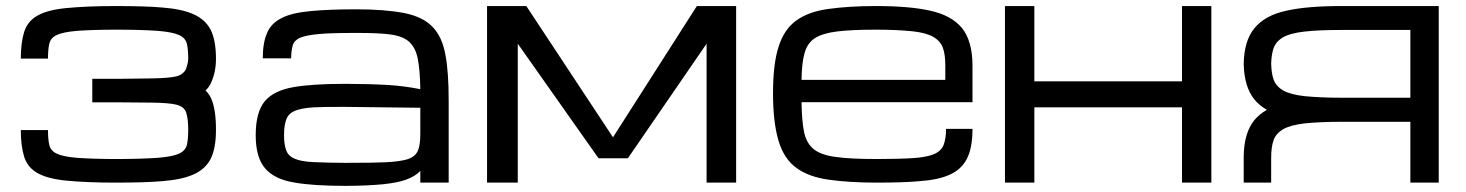

<svg xmlns="http://www.w3.org/2000/svg" viewBox="-20 -604 4847 635"><path d="M197.3 -577.1Q135.3 -570.8 103 -551.8Q71.3 -533.7 60.1 -499Q48.8 -462.4 48.8 -410.2H138.7Q138.7 -441.4 143.1 -459.5Q147.5 -479 168 -488.3Q188.5 -498 234.9 -502Q290.5 -505.9 364.3 -505.9Q442.9 -505.9 501.5 -502Q550.3 -498 571.8 -488.3Q592.8 -479 598.1 -459.5Q602.5 -440.4 602.5 -409.2Q602.5 -397.9 595.7 -377.4Q593.3 -369.6 584.5 -362.1Q575.7 -354.5 563.5 -351.6Q541 -345.7 482.9 -344.7L369.1 -343.3H368.7H285.2V-265.6H368.7H369.1L482.9 -264.6Q541 -263.7 563.5 -257.8Q588.9 -251.5 595.7 -231.9Q602.5 -210.4 602.5 -174.8Q602.5 -143.6 598.1 -124.5Q592.8 -105 571.8 -95.7Q550.3 -85.9 501.5 -82Q442.9 -78.1 364.3 -78.1Q290.5 -78.1 234.9 -82Q188.5 -85.9 168 -95.7Q147.5 -105 143.1 -124.5Q138.7 -142.6 138.7 -173.8H48.8Q48.8 -121.6 60.1 -85Q71.3 -50.3 103 -32.2Q135.3 -13.2 197.3 -6.8Q266.6 0 361.8 0Q462.9 0 517.1 -4.9Q581.1 -9.8 619.6 -26.9Q658.7 -43.9 676.8 -78.6Q694.3 -113.8 694.3 -174.8Q694.3 -243.2 678.2 -278.8Q671.4 -293.5 659.7 -304.7Q672.4 -316.4 678.2 -330.6Q694.3 -366.2 694.3 -409.2Q694.3 -470.2 676.8 -505.4Q658.7 -540 619.6 -557.1Q581.1 -574.2 517.1 -579.1Q462.9 -584 361.8 -584Q266.6 -584 197.3 -577.1Z M1122.1 10.7Q1016.6 10.7 955.6 0Q889.2 -10.3 857.9 -45.9Q825.7 -82 825.7 -156.7Q825.7 -233.4 856 -269.5Q885.7 -304.7 951.2 -315.9Q1012.2 -326.7 1122.1 -326.7Q1196.8 -326.7 1266.1 -322.8Q1318.8 -319.3 1370.1 -309.1Q1369.1 -374 1361.3 -411.6Q1353.5 -448.2 1332 -466.8Q1311 -484.9 1269.5 -490.2Q1233.9 -495.1 1159.7 -495.1Q1073.2 -495.1 1037.6 -491.7Q993.2 -487.8 973.1 -479.5Q953.1 -470.7 948.2 -454.1Q942.9 -435.1 942.9 -411.1H849.1Q849.1 -463.9 863.8 -496.1Q877.4 -527.8 912.6 -544.9Q944.8 -561.5 1007.8 -567.4Q1067.9 -573.2 1159.7 -573.2Q1253.9 -573.2 1318.8 -560.5Q1379.4 -547.9 1410.6 -515.1Q1442.4 -482.4 1453.1 -422.9Q1463.9 -367.7 1463.9 -270.5V0H1370.1V-38.6Q1353.5 -21 1324.2 -10.3Q1297.9 0 1246.6 5.4Q1190.4 10.7 1122.1 10.7ZM1122.1 -65.4Q1220.2 -65.4 1255.4 -67.4Q1305.2 -69.8 1330.1 -78.1Q1354.5 -86.9 1362.3 -106.4Q1370.1 -124 1370.1 -161.1V-247.6L1122.1 -250.5Q1056.2 -251 1016.1 -249Q975.6 -246.1 954.6 -237.3Q933.1 -227.5 926.8 -209Q919.4 -189.5 919.4 -156.7Q919.4 -125 926.8 -106.4Q933.6 -87.9 954.6 -79.1Q975.6 -69.8 1016.1 -67.9Q1071.3 -65.4 1122.1 -65.4Z M1590.8 0H1692.4V-459.5L1959.5 -80.6H2056.6L2316.9 -459.5V0H2414.6V-584H2284.7L2008.3 -151.4L2007.3 -149.9L1720.7 -584H1590.8Z M3196.3 -177.7Q3196.3 -114.7 3177.7 -78.6Q3158.7 -42.5 3120.1 -25.9Q3083.5 -9.3 3022 -4.9Q2970.2 0 2879.4 0Q2789.6 0 2719.7 -9.8Q2653.3 -19.5 2613.8 -48.8Q2573.2 -78.1 2555.2 -137.2Q2536.6 -198.7 2536.6 -294.9Q2536.6 -392.6 2554.7 -448.2Q2572.3 -505.9 2612.3 -535.2Q2652.3 -564.9 2717.8 -574.2Q2787.6 -584 2877 -584Q2988.8 -584 3055.7 -568.8Q3126.5 -553.7 3161.6 -511.2Q3196.3 -467.8 3196.3 -386.7V-266.1H2630.9Q2631.8 -203.1 2639.6 -166Q2647.9 -128.4 2672.9 -109.4Q2697.8 -90.3 2747.6 -84.5Q2792 -78.1 2879.4 -78.1Q2953.6 -78.1 2999.5 -81.1Q3044.4 -84 3068.8 -94.2Q3092.3 -104 3100.6 -124Q3108.9 -146 3108.9 -177.7ZM2877 -505.9Q2797.4 -505.9 2749 -500Q2700.2 -494.1 2674.8 -477.5Q2649.4 -460.9 2640.6 -427.2Q2631.8 -397 2630.9 -339.8H3106.4V-386.7Q3106.4 -423.8 3098.6 -445.3Q3090.8 -467.8 3066.9 -481.9Q3043.5 -495.6 2998 -500.5Q2945.3 -505.9 2877 -505.9Z M3303.7 0H3400.9V-249H3710.9H3792H3889.2V0H3986.3V-356.4V-437.5V-584H3889.2V-335H3400.9V-356.4V-437.5V-584H3303.7Z M4738.3 0V-584H4415.5Q4303.2 -584 4235.4 -568.8Q4163.6 -553.7 4128.4 -510.3Q4094.7 -469.2 4093.3 -393.1Q4094.7 -317.4 4128.4 -275.4Q4143.6 -256.3 4169.9 -240.7Q4145 -226.6 4128.4 -206.5Q4094.7 -165 4093.3 -88.4V0H4184.1V-80.6Q4184.1 -118.2 4191.9 -139.6Q4199.7 -162.6 4224.1 -176.8Q4246.6 -189.9 4293.5 -195.8Q4347.2 -201.2 4415.5 -201.2H4644.5V0ZM4644.5 -280.8H4415.5Q4347.2 -280.8 4293.5 -286.1Q4247.1 -291.5 4224.1 -304.7Q4199.7 -318.8 4191.9 -341.8Q4185.1 -360.8 4184.1 -393.1Q4185.1 -424.8 4191.9 -443.8Q4199.7 -466.8 4224.1 -481Q4247.1 -494.1 4293.5 -499.5Q4340.3 -504.9 4415.5 -504.9H4644.5Z"/></svg>

Font: Michroma+
Style: Regular
Weight: 400
Designer: beogot
Foundry: beogot
Version: Version